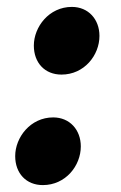

<svg xmlns="http://www.w3.org/2000/svg" viewBox="-20 -524 350 556"><path d="M158 -308C224 -308 268 -364 268 -420C268 -468 236 -504 188 -504C122 -504 78 -446 78 -392C78 -342 110 -308 158 -308ZM104 12C170 12 214 -44 214 -100C214 -148 182 -184 134 -184C68 -184 24 -126 24 -72C24 -22 56 12 104 12Z"/></svg>

Font: Source Sans Pro Black
Style: Italic
Weight: 900
Italic angle: -11°
Designer: Paul D. Hunt
Foundry: Adobe Systems Incorporated
Version: Version 3.006;hotconv 1.0.111;makeotfexe 2.5.65597